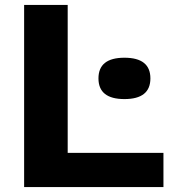

<svg xmlns="http://www.w3.org/2000/svg" viewBox="-20 -760 692 780"><path d="M78 0V-740H255V-139H644V0ZM485.5 -357.5Q380 -357.5 380 -441.5Q380 -525.5 485.5 -525.5Q591 -525.5 591 -441.5Q591 -357.5 485.5 -357.5Z"/></svg>

Font: Encode Sans Expanded Expanded
Style: Bold
Weight: 700
Width: 7
Designer: Multiple Designers
Foundry: Impallari Type
Version: Version 3.000; ttfautohint (v1.8.3) -l 8 -r 50 -G 200 -x 14 